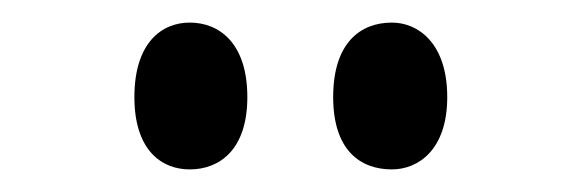

<svg xmlns="http://www.w3.org/2000/svg" viewBox="-20 -776 516 170"><path d="M327 -626C350 -626 376 -643 376 -690C376 -738 350 -756 327 -756C299 -756 275 -738 275 -690C275 -643 299 -626 327 -626ZM148 -626C174 -626 199 -643 199 -690C199 -738 174 -756 148 -756C123 -756 99 -738 99 -690C99 -643 123 -626 148 -626Z"/></svg>

Font: Noto Serif Display ExtraCondensed ExtraBold
Style: Regular
Weight: 800
Width: 2
Designer: Monotype Design Team
Foundry: Monotype Imaging Inc.
Version: Version 2.009